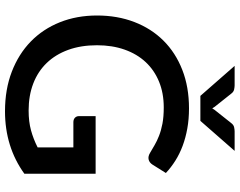

<svg xmlns="http://www.w3.org/2000/svg" viewBox="-115 -835 958 768"><g transform="rotate(90 364.0 -451.0)"><path d="M675 -354.5V-69.5Q567.5 8 425 8Q337.5 8 266.8 -19.2Q196 -46.5 146 -95.2Q96 -144 69 -211.5Q42 -279 42 -360Q42 -441.5 68 -509.2Q94 -577 142.5 -625.8Q191 -674.5 259.5 -701.2Q328 -728 413.5 -728Q457 -728 494.2 -721.2Q531.5 -714.5 563.5 -702.5Q595.5 -690.5 622.5 -673.5Q649.5 -656.5 672 -635.5L638.5 -582Q630.5 -569.5 618 -566.5Q605.5 -563.5 591 -572.5Q576.5 -581 560.2 -590.5Q544 -600 523 -608.2Q502 -616.5 474.5 -621.8Q447 -627 409.5 -627Q352.5 -627 306.8 -608.2Q261 -589.5 228.5 -554.8Q196 -520 178.5 -470.5Q161 -421 161 -360Q161 -295.5 179.5 -244.8Q198 -194 232 -158.8Q266 -123.5 314.2 -105Q362.5 -86.5 422 -86.5Q466.5 -86.5 501.2 -96Q536 -105.5 569.5 -122.5V-265.5H469Q457.5 -265.5 451 -271.8Q444.5 -278 444.5 -288V-354.5ZM583.5 -910.5 463.5 -773.5H363.5L243.5 -910.5H321.5Q328 -910.5 337.8 -908.5Q347.5 -906.5 354.5 -897L407 -831Q411 -825.5 413.5 -821Q416 -825.5 420 -831L472 -896.5Q479.5 -906.5 489 -908.5Q498.5 -910.5 505.5 -910.5Z"/></g></svg>

Font: Lato SemiBold
Style: Regular
Weight: 600
Designer: Lukasz Dziedzic with Adam Twardoch and Botio Nikoltchev
Foundry: tyPoland Lukasz Dziedzic
Version: Version 2.015; 2015-08-06; http://www.latofonts.com/